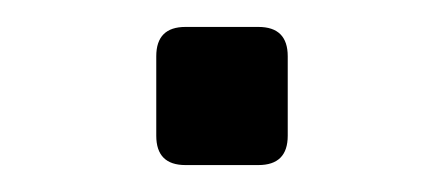

<svg xmlns="http://www.w3.org/2000/svg" viewBox="-20 -426 333 144"><path d="M119.1 -302.2Q97.2 -302.2 97.2 -324.2V-383.8Q97.2 -405.8 119.1 -405.8H173.8Q195.8 -405.8 195.8 -383.8V-324.2Q195.8 -302.2 173.8 -302.2Z"/></svg>

Font: Istok
Style: Regular
Weight: 500
Designer: Andrey V. Panov
Foundry: Andrey V. Panov
Version: Version 1.0.3